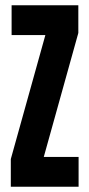

<svg xmlns="http://www.w3.org/2000/svg" viewBox="-20 -708 339 728"><path d="M21 0V-105L152 -575H24V-688H277V-583L146 -113H278V0Z"/></svg>

Font: Saira Ultra Condensed ExtraBold
Style: Regular
Weight: 800
Width: 1
Designer: Hector Gatti with collaboration of the Omnibus-Type team
Foundry: Omnibus-Type
Version: Version 1.001; ttfautohint (v1.8)